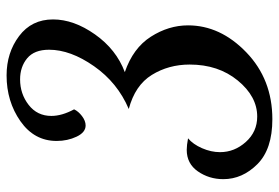

<svg xmlns="http://www.w3.org/2000/svg" viewBox="-152 -608 847 583"><g transform="rotate(-90 271.5 -316.5)"><path d="M412 -591Q412 -636 386 -657.5Q360 -679 322 -679Q278 -679 244.5 -653Q211 -627 211 -584Q211 -552 231 -515Q225 -502 210.5 -491Q196 -480 182 -480Q161 -480 148 -507.5Q135 -535 135 -568Q135 -636 195 -678Q255 -720 334 -720Q403 -720 453.5 -682Q504 -644 504 -579Q504 -516 458.5 -451.5Q413 -387 344 -361Q417 -336 451.5 -282Q486 -228 486 -169Q486 -71 404 8Q322 87 201 87Q110 87 64.5 41.5Q19 -4 19 -62Q19 -105 42.5 -139Q66 -173 108 -173Q122 -173 143 -169Q125 -154 113 -126.5Q101 -99 101 -72Q101 -28 132 6.5Q163 41 209 41Q270 41 318.5 -18Q367 -77 367 -164Q367 -228 335.5 -279Q304 -330 232 -349Q312 -383 362 -454.5Q412 -526 412 -591Z"/></g></svg>

Font: Dancing Script
Style: Bold
Weight: 700
Designer: Pablo Impallari
Foundry: Pablo Impallari. www.impallari.com Igino Marini. www.ikern.com
Version: Version 1.002